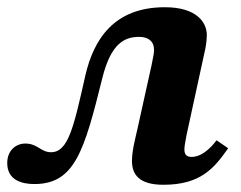

<svg xmlns="http://www.w3.org/2000/svg" viewBox="-27 -499 666 531"><path d="M68 10C180 10 206 -82 256 -283C280 -380 318 -397 358 -397C383 -397 399 -385 399 -361C399 -354 398 -346 392 -318L353 -142C346 -111 338 -81 338 -54C338 -16 358 12 425 12C527 12 565 -33 604 -89L572 -111C565 -102 537 -65 503 -65C490 -65 483 -71 483 -85C483 -92 484 -101 489 -126L541 -365C544 -381 545 -394 545 -402C545 -437 517 -479 429 -479C288 -479 232 -390 209 -290C177 -148 162 -78 114 -78C86 -78 77 -102 43 -102C17 -102 -7 -83 -7 -48C-7 -1 33 10 68 10Z"/></svg>

Font: STIX Two Text
Style: Bold Italic
Weight: 700
Italic angle: -12°
Designer: Ross Mills, John Hudson & Paul Hanslow, Tiro Typeworks Ltd; with prior portions MicroPress Inc. and Coen Hoffman, Elsevi
Foundry: Tiro Typeworks Ltd
Version: Version 2.13 b171